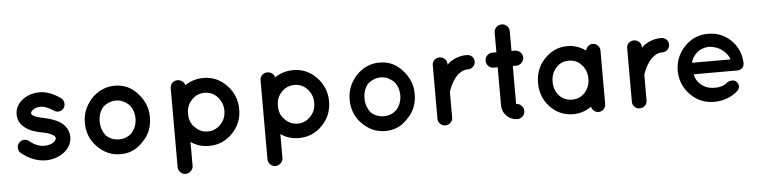

<svg xmlns="http://www.w3.org/2000/svg" viewBox="-50 -958 5568 1405"><g transform="rotate(-5 2734.0 -256.0)"><path d="M76 -69Q60 -82 57.5 -104.5Q55 -127 69 -143Q82 -161 105 -163Q128 -165 144 -151Q198 -106 254 -107Q292 -107 322 -126Q340 -141 340 -156Q340 -162 337 -166Q335 -171 324 -178Q300 -195 244 -206H243Q190 -216 156 -232Q111 -254 87 -290Q70 -318 70 -353Q70 -418 129 -463Q183 -500 252 -500Q322 -500 402 -445Q420 -433 424.5 -411.5Q429 -390 418 -371Q406 -353 384.5 -348.5Q363 -344 344 -357Q288 -394 252 -394Q215 -394 192 -376Q176 -365 176 -353Q176 -348 178 -345Q181 -340 189 -335Q211 -320 262 -311L263 -310H264Q317 -300 357 -281Q405 -260 428 -222Q447 -190 447 -156Q447 -86 384 -40Q326 0 254 0Q161 -1 76 -69Z M803 3Q704 3 631 -73Q562 -144 562 -249Q562 -347 631 -424Q704 -500 803 -500Q904 -500 970 -424Q1040 -349 1040 -249Q1040 -141 970 -73Q904 3 803 3ZM707 -353Q671 -311 671 -249Q671 -187 707 -143Q746 -106 803 -106Q856 -106 895 -143Q934 -187 934 -249Q934 -311 895 -353Q852 -391 803 -391Q750 -391 707 -353Z M1263 188Q1242 188 1226 171.5Q1210 155 1210 134V-248V-249V-447Q1210 -469 1225.5 -484.5Q1241 -500 1263 -500Q1284 -500 1299.5 -488Q1315 -476 1318 -459Q1381 -500 1454 -500Q1554 -500 1625 -426Q1696 -352 1696 -249Q1696 -146 1625 -73.5Q1554 -1 1454 -1Q1377 -1 1320 -42V134Q1320 155 1303.5 171.5Q1287 188 1263 188ZM1359 -350Q1320 -311 1320 -249Q1320 -184 1359 -149Q1397 -107 1454 -107Q1509 -107 1548 -149Q1587 -188 1587 -249Q1587 -306 1548 -350Q1509 -391 1454 -391Q1397 -391 1359 -350Z M1923 188Q1902 188 1886 171.5Q1870 155 1870 134V-248V-249V-447Q1870 -469 1885.5 -484.5Q1901 -500 1923 -500Q1944 -500 1959.5 -488Q1975 -476 1978 -459Q2041 -500 2114 -500Q2214 -500 2285 -426Q2356 -352 2356 -249Q2356 -146 2285 -73.5Q2214 -1 2114 -1Q2037 -1 1980 -42V134Q1980 155 1963.5 171.5Q1947 188 1923 188ZM2019 -350Q1980 -311 1980 -249Q1980 -184 2019 -149Q2057 -107 2114 -107Q2169 -107 2208 -149Q2247 -188 2247 -249Q2247 -306 2208 -350Q2169 -391 2114 -391Q2057 -391 2019 -350Z M2748 3Q2649 3 2576 -73Q2507 -144 2507 -249Q2507 -347 2576 -424Q2649 -500 2748 -500Q2849 -500 2915 -424Q2985 -349 2985 -249Q2985 -141 2915 -73Q2849 3 2748 3ZM2652 -353Q2616 -311 2616 -249Q2616 -187 2652 -143Q2691 -106 2748 -106Q2801 -106 2840 -143Q2879 -187 2879 -249Q2879 -311 2840 -353Q2797 -391 2748 -391Q2695 -391 2652 -353Z M3390 -499Q3412 -499 3427.5 -484Q3443 -469 3443 -447Q3443 -426 3427.5 -410Q3412 -394 3390 -394Q3355 -394 3330 -375Q3304 -359 3284 -327Q3263 -299 3243 -243V-53Q3243 -31 3227 -15.5Q3211 0 3188 0Q3166 0 3150.5 -15.5Q3135 -31 3135 -53V-447Q3135 -469 3150.5 -484Q3166 -499 3188 -499Q3211 -499 3227 -484Q3243 -469 3243 -447V-440Q3254 -453 3264 -460Q3324 -500 3390 -499Z M3743 -500Q3766 -500 3782.5 -484Q3799 -468 3799 -445Q3799 -423 3782.5 -406.5Q3766 -390 3743 -390H3718V-111Q3741 -111 3757 -94.5Q3773 -78 3773 -55Q3773 -32 3757 -16Q3741 0 3718 0Q3672 0 3639.5 -32.5Q3607 -65 3607 -111V-390H3578Q3555 -390 3539 -406Q3523 -422 3523 -445Q3523 -468 3539 -484Q3555 -500 3578 -500H3607V-645Q3607 -668 3623.5 -684Q3640 -700 3663 -700Q3686 -700 3702 -684Q3718 -668 3718 -645V-500Z M4367 -446V-249V-53Q4367 -31 4351.5 -15.5Q4336 0 4314 0Q4295 0 4281 -12Q4267 -24 4262 -43Q4201 0 4129 0Q4029 0 3959 -73Q3891 -146 3891 -249Q3891 -354 3959 -425Q4029 -500 4129 -500Q4200 -500 4262 -456Q4267 -475 4281 -487.5Q4295 -500 4314 -500Q4336 -500 4351.5 -484Q4367 -468 4367 -446ZM4222 -146Q4261 -188 4261 -249Q4261 -311 4222 -352Q4186 -393 4129 -393Q4071 -393 4036 -352Q3998 -312 3998 -249Q3998 -187 4036 -146Q4072 -107 4129 -107Q4185 -107 4222 -146Z M4818 -499Q4840 -499 4855.5 -484Q4871 -469 4871 -447Q4871 -426 4855.5 -410Q4840 -394 4818 -394Q4783 -394 4758 -375Q4732 -359 4712 -327Q4691 -299 4671 -243V-53Q4671 -31 4655 -15.5Q4639 0 4616 0Q4594 0 4578.5 -15.5Q4563 -31 4563 -53V-447Q4563 -469 4578.5 -484Q4594 -499 4616 -499Q4639 -499 4655 -484Q4671 -469 4671 -447V-440Q4682 -453 4692 -460Q4752 -500 4818 -499Z M5161 0Q5059 -1 4988.5 -74Q4918 -147 4917 -250Q4918 -353 4988.5 -426.5Q5059 -500 5161 -500Q5259 -500 5327.5 -434.5Q5396 -369 5402 -268V-263Q5402 -256 5401 -254Q5399 -236 5384.5 -225Q5370 -214 5349 -214H5031Q5040 -171 5065 -148Q5100 -108 5161 -103Q5225 -98 5265 -128Q5280 -144 5305 -144Q5330 -144 5340 -131Q5352 -118 5353.5 -101Q5355 -84 5340 -66Q5268 0 5161 0ZM5161 -405Q5103 -402 5068 -369Q5033 -336 5026 -299H5309Q5300 -334 5260.5 -367Q5221 -400 5161 -405Z"/></g></svg>

Font: Quicksand
Style: Bold
Weight: 700
Designer: Andrew Paglinawan
Foundry: Andrew Paglinawan
Version: 1.002